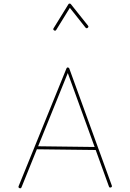

<svg xmlns="http://www.w3.org/2000/svg" viewBox="-20 -1022 712 1055"><path d="M86.9 11.7Q79.1 8.3 82.5 0.5L345.2 -646Q349.1 -654.3 356.9 -649.9Q359.9 -648.4 360.8 -645.5L594.2 -2.9Q597.2 5.4 589.4 7.8Q581.1 10.7 578.6 2.9L505.9 -197.8L182.6 -201.7L98.1 7.3Q94.7 15.1 86.9 11.7ZM352.5 -620.6 189.5 -218.3 500 -214.4ZM277.3 -855Q270 -859.4 274.4 -866.7L355.5 -998Q357.9 -1002.9 362.8 -1002.4Q367.7 -1002 369.6 -999L463.4 -881.3Q468.8 -875 461.9 -869.1Q455.6 -863.8 449.7 -870.6L363.8 -979L289.1 -857.9Q284.7 -850.6 277.3 -855Z"/></svg>

Font: Mikhak-DS2-FD Thin
Style: Regular
Weight: 100
Designer: Amin Abedi
Version: Version 3.2